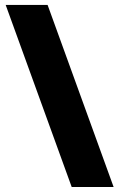

<svg xmlns="http://www.w3.org/2000/svg" viewBox="-20 -744 482 774"><path d="M2.9 -724.1 269 9.8H438L171.9 -724.1Z"/></svg>

Font: Sahel Black
Style: Bold
Weight: 900
Foundry: Saber Rastikerdar (saber.rastikerdar@gmail.com)
Version: Version 3.4.0